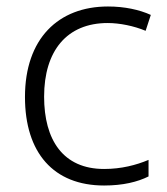

<svg xmlns="http://www.w3.org/2000/svg" viewBox="-20 -562 516 592"><path d="M301 10C359 10 404 -1 438 -18V-69C400 -53 354 -41 301 -41C174 -41 116 -131 116 -264C116 -405 186 -491 312 -491C349 -491 393 -482 429 -467L445 -516C410 -532 364 -542 313 -542C160 -542 57 -443 57 -263C57 -91 145 10 301 10Z"/></svg>

Font: Noto Sans Gurmukhi Light
Style: Regular
Weight: 300
Designer: Jelle Bosma - Monotype Design Team
Foundry: Monotype Imaging Inc.
Version: Version 2.004